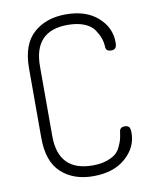

<svg xmlns="http://www.w3.org/2000/svg" viewBox="-83 -793 683 862"><g transform="rotate(-10 258.5 -362.5)"><path d="M425 -557Q424 -578 417.5 -596.5Q411 -615 396.5 -636.5Q382 -658 351 -670.5Q320 -683 276 -683Q122 -683 122 -521V-204Q122 -42 279 -42Q315 -42 341.5 -51Q368 -60 382.5 -71.5Q397 -83 406.5 -103.5Q416 -124 419 -136Q422 -148 425 -169Q427 -190 449 -190Q463 -190 469 -183Q475 -176 475 -156Q475 -90 420.5 -42Q366 6 273 6Q183 6 127.5 -45Q72 -96 72 -204V-521Q72 -629 128.5 -680Q185 -731 276 -731Q368 -731 421.5 -683.5Q475 -636 475 -569Q475 -550 469 -543Q463 -536 450 -536Q425 -536 425 -557Z"/></g></svg>

Font: Dosis
Style: Light
Weight: 300
Designer: Edgar Tolentino, Pablo Impallari, Igino Marini
Foundry: Edgar Tolentino, Pablo Impallari, Igino Marini
Version: Version 1.007